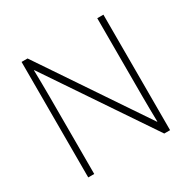

<svg xmlns="http://www.w3.org/2000/svg" viewBox="-158 -871 1027 1028"><g transform="rotate(-30 355.5 -357.0)"><path d="M608 0V-714H570V-231C570 -181 571 -120 572 -74H570L139 -714H102V0H139V-481C139 -538 138 -587 137 -642H139L572 0Z"/></g></svg>

Font: Noto Sans Lao ExtraLight
Style: Regular
Weight: 200
Designer: Monotype Design Team
Foundry: Monotype Imaging Inc.
Version: Version 2.003